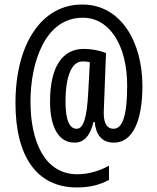

<svg xmlns="http://www.w3.org/2000/svg" viewBox="-20 -740 691 844"><path d="M606 -362C606 -559 509 -720 343 -720C167 -722 48 -552 48 -287C48 -49 144 84 318 84C375 84 417 73 459 51V-12C422 10 370 26 320 26C176 26 114 -118 114 -294C114 -463 177 -662 343 -662C462 -663 539 -540 539 -364C539 -232 519 -174 479 -174C452 -174 436 -194 436 -244C436 -256 437 -279 438 -299L446 -507C415 -519 381 -525 348 -525C252 -525 200 -443 200 -294C200 -179 239 -113 307 -113C349 -113 376 -142 391 -204H396C402 -146 428 -113 481 -113C560 -113 606 -202 606 -362ZM268 -292C268 -408 296 -470 343 -470C356 -470 366 -469 375 -466L368 -336C362 -222 347 -174 317 -174C285 -174 268 -213 268 -292Z"/></svg>

Font: Noto Sans Devanagari ExtraCondensed
Style: Regular
Weight: 400
Width: 2
Designer: Jelle Bosma - Monotype Design Team
Foundry: Monotype Imaging Inc.
Version: Version 2.004